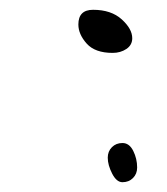

<svg xmlns="http://www.w3.org/2000/svg" viewBox="-20 -352 340 392"><path d="M230 -60Q244 -60 252 -44Q260 -28 260 -10Q260 3 251.5 11.5Q243 20 230 20Q218 20 209 2.5Q200 -15 200 -30Q200 -43 208.5 -51.5Q217 -60 230 -60ZM210 -244Q174 -244 157 -263Q140 -282 140 -302Q140 -332 170 -332Q207 -332 228.5 -312.5Q250 -293 250 -274Q250 -260 238 -252Q226 -244 210 -244Z"/></svg>

Font: Pecita
Style: Book
Weight: 400
Width: 7
Version: Version 4.3